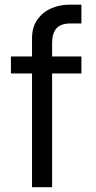

<svg xmlns="http://www.w3.org/2000/svg" viewBox="-20 -781 401 801"><path d="M319.6 -545.5V-474.4H197.4V0H113.6V-474.4H25.6V-545.5H113.6V-620.7Q113.6 -667.6 135.7 -698.9Q157.7 -730.1 192.8 -745.7Q228 -761.4 267 -761.4H319.6V-683.2H275.6Q233 -683.2 215.2 -662.3Q197.4 -641.3 197.4 -600.9V-545.5Z"/></svg>

Font: Inter Zeller
Style: Regular
Weight: 400
Designer: Rasmus Andersson; Joe Bland
Foundry: zeller
Version: Version 3.015;git-dec3a8cb1